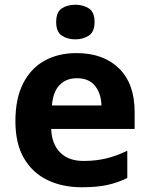

<svg xmlns="http://www.w3.org/2000/svg" viewBox="-20 -780 631 810"><path d="M303 -556Q416 -556 482 -491.5Q548 -427 548 -308V-236H196Q198 -173 233.5 -137Q269 -101 332 -101Q384 -101 427.5 -111.5Q471 -122 517 -144V-29Q476 -9 432 0.5Q388 10 325 10Q243 10 180 -20.5Q117 -51 81 -112.5Q45 -174 45 -269Q45 -364 77.5 -428Q110 -492 168 -524Q226 -556 303 -556ZM304 -450Q260 -450 232 -422Q204 -394 199 -335H408Q407 -384 381.5 -417Q356 -450 304 -450ZM298 -760Q331 -760 355 -744.5Q379 -729 379 -687Q379 -646 355 -630Q331 -614 298 -614Q264 -614 240.5 -630Q217 -646 217 -687Q217 -729 240.5 -744.5Q264 -760 298 -760Z"/></svg>

Font: Noto Sans
Style: Bold
Weight: 700
Designer: Monotype Design Team
Foundry: Monotype Imaging Inc.
Version: Version 2.000;GOOG;noto-source:20170915:90ef993387c0; ttfaut